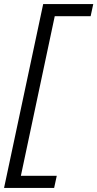

<svg xmlns="http://www.w3.org/2000/svg" viewBox="-62 -720 480 947"><path d="M205 207H-42L151 -700H398L385 -640H208L41 147H218Z"/></svg>

Font: Red Hat Display
Style: Italic
Weight: 400
Italic angle: -12°
Designer: Pentagram / MCKL
Foundry: Pentagram / MCKL
Version: Version 1.003; Red Hat Display Italic